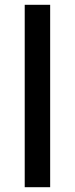

<svg xmlns="http://www.w3.org/2000/svg" viewBox="-20 -780 312 800"><path d="M189 0H83V-760H189Z"/></svg>

Font: Noto Sans Ol Chiki Medium
Style: Regular
Weight: 500
Designer: Monotype Design Team, Lewis McGuffie
Foundry: Monotype Imaging Inc.
Version: Version 2.003; ttfautohint (v1.8.4.7-5d5b)